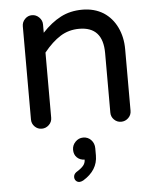

<svg xmlns="http://www.w3.org/2000/svg" viewBox="-54 -555 703 859"><g transform="rotate(-5 297.5 -125.5)"><path d="M76.2 -39.1V-458Q76.2 -476.6 89.4 -490.2Q102.5 -503.9 121.1 -503.9Q139.6 -503.9 153.3 -490.2Q167 -476.6 167 -458V-420.9Q207 -463.9 250 -486.3Q293 -508.8 347.7 -508.8Q401.4 -508.8 442.4 -483.4Q481.4 -458 502.4 -414.1Q523.4 -370.1 523.4 -316.4V-39.1Q523.4 -20.5 509.8 -7.3Q496.1 5.9 477.5 5.9Q459 5.9 445.8 -7.3Q432.6 -20.5 432.6 -39.1V-306.6Q432.6 -424.8 326.2 -424.8Q279.3 -424.8 241.7 -401.4Q204.1 -377.9 167 -332V-39.1Q167 -20.5 153.3 -7.3Q139.6 5.9 121.1 5.9Q102.5 5.9 89.4 -7.3Q76.2 -20.5 76.2 -39.1ZM246.1 234.4Q246.1 221.7 257.8 212.9Q280.3 199.2 290 187.5Q299.8 175.8 299.8 160.2Q279.3 160.2 265.6 147Q252 133.8 252 112.3Q252 91.8 266.6 76.7Q281.2 61.5 301.8 61.5Q323.2 61.5 337.4 76.7Q351.6 91.8 351.6 114.3V146.5Q351.6 212.9 285.2 252.9Q275.4 257.8 268.6 257.8Q258.8 257.8 252.4 251Q246.1 244.1 246.1 234.4Z"/></g></svg>

Font: KTXP_ComRound
Style: Medium
Weight: 500
Version: Version 1.01;May 16, 2022;FontCreator 13.0.0.2683 64-bit